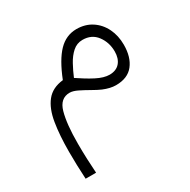

<svg xmlns="http://www.w3.org/2000/svg" viewBox="-145 -445 890 901"><g transform="rotate(-30 300.5 5.0)"><path d="M68.4 319.8Q64 242.2 64 172.4Q64 83 75 16.4Q85.9 -50.3 116.9 -89.1Q147.9 -127.9 207 -134.3Q242.7 -224.6 283.7 -267.1Q324.7 -309.6 380.9 -310.1Q428.7 -310.1 464.1 -286.9Q499.5 -263.7 518.8 -224.1Q538.1 -184.6 538.1 -135.3Q538.1 -68.4 506.8 -28.6Q475.6 11.2 411.6 11.2Q381.3 11.2 343.8 -4.4Q324.7 -12.7 298.8 -27.6Q272.9 -42.5 247.8 -54.9Q222.7 -67.4 204.6 -67.4Q152.8 -67.4 136 -7.1Q119.1 53.2 119.1 158.7Q119.1 201.7 120.8 243.2Q122.6 284.7 125 319.8ZM257.3 -117.2Q300.8 -87.4 340.3 -66.9Q379.9 -46.4 411.1 -46.4Q447.3 -46.9 466.3 -69.3Q485.4 -91.8 485.4 -129.4Q485.4 -178.2 458 -215.1Q430.7 -252 380.9 -252Q350.1 -252 327.1 -231.4Q304.2 -210.9 287.4 -179.9Q270.5 -148.9 257.3 -117.2Z"/></g></svg>

Font: Vazir Thin WOL
Style: Thin-WOL
Weight: 100
Designer: Saber Rastikerdar
Foundry: Saber Rastikerdar
Version: Version 30.0.0